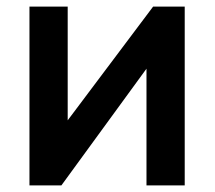

<svg xmlns="http://www.w3.org/2000/svg" viewBox="-20 -560 648 580"><path d="M538 -540H442.5L184.5 -196.5V-540H69V0H165.5L422.5 -352.5V0H538Z"/></svg>

Font: Eudonet
Style: Bold
Weight: 700
Designer: Mikhail Sharanda
Foundry: Mikhail Sharanda
Version: Version 4.503;Glyphs 3.1.2 (3151)